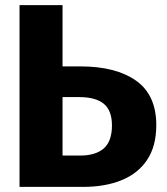

<svg xmlns="http://www.w3.org/2000/svg" viewBox="-20 -731 655 751"><path d="M224.6 -710.8V-471.3H294.4Q433.3 -471.3 512.3 -415.4Q591.3 -359.5 591.3 -241.5Q591.3 -159.5 555.6 -105.9Q520 -52.3 455.6 -26.2Q391.3 0 305.1 0H56.4V-710.8ZM288.7 -351.3H224.6V-122.6H294.4Q353.8 -122.6 385.9 -150.5Q417.9 -178.5 417.9 -240.5Q417.9 -298.5 386.2 -324.9Q354.4 -351.3 288.7 -351.3Z"/></svg>

Font: FiraCode Nerd Font Mono
Style: Bold
Weight: 700
Monospace: yes
Designer: Carrois Corporate, Edenspiekermann AG, Nikita Prokopov
Foundry: Carrois Corporate, Edenspiekermann AG, Nikita Prokopov
Version: Version 6.002;Nerd Fonts 3.3.0